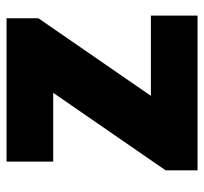

<svg xmlns="http://www.w3.org/2000/svg" viewBox="-38 -570 609 572"><g transform="rotate(-90 266.0 -284.5)"><path d="M44 0H505V-139H266L497 -474V-569H70V-430H275L44 -95Z"/></g></svg>

Font: Source Han Sans HK Heavy
Style: Regular
Weight: 900
Designer: Ryoko NISHIZUKA 西塚涼子 (kana, bopomofo & ideographs); Paul D. Hunt (Latin, Greek & Cyrillic); Sandoll Communications 산돌커뮤니
Foundry: Adobe
Version: Version 2.000;hotconv 1.0.107;makeotfexe 2.5.65593